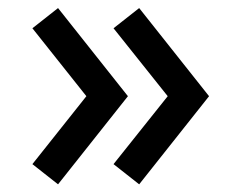

<svg xmlns="http://www.w3.org/2000/svg" viewBox="-20 -512 626 483"><path d="M126 -48.3 61.5 -99.1 197.3 -270 61.5 -440.9 126 -491.7 301.8 -270ZM330.1 -48.3 265.6 -99.1 401.9 -270 265.6 -440.9 330.1 -491.7 505.9 -270Z"/></svg>

Font: Vela Sans Bd
Style: Bold
Weight: 700
Designer: Principal design: Mikhail Sharanda - project Manrope.
Design modification: Ravid Balaliev
Foundry: Mikhail Sharanda
Version: Version 1.001